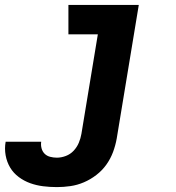

<svg xmlns="http://www.w3.org/2000/svg" viewBox="-98 -550 718 783"><path d="M134 213Q105 213 77.5 209.5Q50 206 25 197Q0 188 -21.5 172Q-43 156 -56.5 133.5Q-70 111 -75 83.5Q-80 56 -75 28H70Q68 42 71.5 55Q75 68 84 77Q93 86 106.5 89.5Q120 93 134 93Q152 93 170.5 86Q189 79 202.5 64.5Q216 50 223.5 32Q231 14 234 -4L301 -410H181V-530H468L378 15Q373 43 363 70Q353 97 336 121Q319 145 295 163.5Q271 182 244 193.5Q217 205 189 209Q161 213 134 213Z"/></svg>

Font: Iosevka Curly Slab HvEx
Style: Italic
Weight: 900
Width: 7
Italic angle: -9°
Monospace: yes
Designer: Belleve Invis
Foundry: Belleve Invis
Version: Version 11.1.0; ttfautohint (v1.8.3)